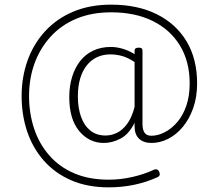

<svg xmlns="http://www.w3.org/2000/svg" viewBox="-20 -668 926 826"><path d="M278 -250Q278 -297 290 -336.5Q302 -376 324.5 -405Q347 -434 380.5 -450Q414 -466 457 -466Q481 -466 507 -458.5Q533 -451 559 -435V-450Q559 -457 563.5 -460Q568 -463 577 -463Q586 -463 589.5 -460Q593 -457 593 -450V-135Q593 -110 602 -97Q611 -84 631 -84Q659 -84 688.5 -99Q718 -114 742.5 -142.5Q767 -171 781.5 -213Q796 -255 796 -309Q796 -403 754.5 -471.5Q713 -540 637.5 -577.5Q562 -615 458 -615Q374 -615 308.5 -587.5Q243 -560 197.5 -510Q152 -460 128.5 -395Q105 -330 105 -255Q105 -181 126.5 -115.5Q148 -50 191.5 0Q235 50 299 77.5Q363 105 448 105Q498 105 549 93.5Q600 82 645 61Q658 57 665 71Q672 88 658 94Q610 116 557 127Q504 138 448 138Q356 138 286 107.5Q216 77 168.5 23Q121 -31 97 -102Q73 -173 73 -255Q73 -336 98.5 -407.5Q124 -479 174 -533.5Q224 -588 295.5 -618Q367 -648 458 -648Q572 -648 655 -606.5Q738 -565 783 -489.5Q828 -414 828 -309Q828 -250 811 -202.5Q794 -155 766 -121.5Q738 -88 703 -70.5Q668 -53 632 -53Q597 -53 578 -71.5Q559 -90 559 -124Q559 -128 559 -132Q559 -136 559 -140Q535 -91 499 -72Q463 -53 427 -53Q363 -53 320.5 -104.5Q278 -156 278 -250ZM315 -253Q315 -204 328.5 -166Q342 -128 368.5 -106.5Q395 -85 434 -85Q459 -85 483 -96.5Q507 -108 527 -135Q547 -162 559 -208V-401Q531 -420 505.5 -427Q480 -434 455 -434Q423 -434 397.5 -422Q372 -410 353.5 -387Q335 -364 325 -330.5Q315 -297 315 -253Z"/></svg>

Font: Playwrite US Modern Thin
Style: Regular
Weight: 250
Designer: Veronika Burian, José Scaglione
Foundry: TypeTogether
Version: Version 1.003